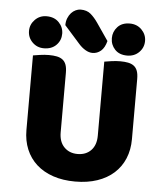

<svg xmlns="http://www.w3.org/2000/svg" viewBox="-58 -911 835 979"><g transform="rotate(5 359.0 -422.0)"><path d="M244 -774Q244 -794 250.5 -810Q257 -826 267 -837Q277 -848 290 -854Q303 -860 315 -860Q347 -860 366.5 -843.5Q386 -827 404 -801L465 -712Q456 -677 437 -661Q418 -645 394 -645Q376 -645 357.5 -656Q339 -667 324 -684ZM62 -729Q62 -762 86 -786.5Q110 -811 145 -811Q185 -811 208.5 -786.5Q232 -762 232 -729Q232 -695 208.5 -671Q185 -647 145 -647Q110 -647 86 -671Q62 -695 62 -729ZM486 -729Q486 -762 508.5 -786.5Q531 -811 571 -811Q608 -811 632 -786.5Q656 -762 656 -729Q656 -695 632 -671Q608 -647 571 -647Q531 -647 508.5 -671Q486 -695 486 -729ZM633 -224Q633 -170 614.5 -125.5Q596 -81 561 -49.5Q526 -18 476 -1Q426 16 363 16Q300 16 250 -1Q200 -18 165 -49.5Q130 -81 111.5 -125.5Q93 -170 93 -224V-606Q104 -608 128 -611.5Q152 -615 174 -615Q197 -615 214.5 -611.5Q232 -608 244 -599Q256 -590 262 -574Q268 -558 268 -532V-227Q268 -179 294.5 -152Q321 -125 363 -125Q406 -125 432 -152Q458 -179 458 -227V-606Q469 -608 493 -611.5Q517 -615 539 -615Q562 -615 579.5 -611.5Q597 -608 609 -599Q621 -590 627 -574Q633 -558 633 -532Z"/></g></svg>

Font: Baloo Thambi
Style: Regular
Weight: 400
Designer: Aadarsh Rajan and Ek Type
Foundry: Ek Type
Version: Version 1.443;PS 1.000;hotconv 16.6.51;makeotf.lib2.5.65220;